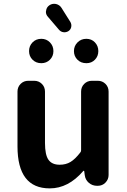

<svg xmlns="http://www.w3.org/2000/svg" viewBox="-20 -990 677 1023"><path d="M245.1 13.7Q73.2 13.7 73.2 -210V-502Q73.2 -526.4 89.8 -543Q106.4 -559.6 130.9 -559.6H162.1Q186.5 -559.6 203.1 -543Q219.7 -526.4 219.7 -502V-228.5Q219.7 -165 238.3 -138.7Q256.8 -112.3 297.9 -112.3Q331.1 -112.3 355.5 -127Q379.9 -141.6 407.2 -176.8Q412.1 -181.6 412.1 -189.5V-502Q412.1 -526.4 428.7 -543Q445.3 -559.6 469.7 -559.6H501Q525.4 -559.6 542 -543Q558.6 -526.4 558.6 -502V-57.6Q558.6 -34.2 542 -17.1Q525.4 0 501 0H497.1Q471.7 0 453.1 -16.1Q434.6 -32.2 431.6 -56.6L428.7 -78.1Q427.7 -80.1 425.8 -80.1Q423.8 -80.1 422.9 -78.1Q343.8 13.7 245.1 13.7ZM344.7 -824.2Q332 -816.4 317.9 -818.4Q303.7 -820.3 293.9 -832L235.4 -900.4Q224.6 -912.1 224.6 -926.8Q224.6 -929.7 225.6 -932.6Q227.5 -951.2 243.2 -961.9Q254.9 -969.7 268.6 -969.7Q273.4 -969.7 278.3 -968.8Q297.9 -963.9 307.6 -948.2L355.5 -872.1Q362.3 -859.4 359.4 -845.7Q356.4 -832 344.7 -824.2ZM200.2 -653.3Q171.9 -653.3 153.3 -671.9Q134.8 -690.4 134.8 -717.8Q134.8 -745.1 153.3 -764.2Q171.9 -783.2 200.2 -783.2Q227.5 -783.2 246.1 -764.2Q264.6 -745.1 264.6 -717.8Q264.6 -690.4 246.1 -671.9Q227.5 -653.3 200.2 -653.3ZM440.4 -653.3Q411.1 -653.3 392.6 -671.9Q374 -690.4 374 -717.8Q374 -745.1 393.1 -764.2Q412.1 -783.2 439.9 -783.2Q467.8 -783.2 485.8 -764.2Q503.9 -745.1 503.9 -717.8Q503.9 -690.4 485.8 -671.9Q467.8 -653.3 440.4 -653.3Z"/></svg>

Font: Gen Jyuu Gothic Bold
Style: Bold
Weight: 700
Designer: [Source Han Sans]
Ryoko NISHIZUKA  (kana & ideographs); Paul D. Hunt (Latin, Greek & Cyrillic); Wenlong ZHANG  (bopomofo
Version: Version 1.002.20150607